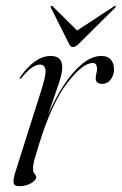

<svg xmlns="http://www.w3.org/2000/svg" viewBox="-20 -629 416 657"><path d="M47.5 -359.5Q46 -360.5 48.5 -364.5Q99.5 -437.5 153.5 -437.5Q193 -437.5 193 -399.5Q193 -377 180.8 -342.2Q168.5 -307.5 143.5 -233.5Q167.5 -290.5 197.8 -336.8Q228 -383 261 -410.2Q294 -437.5 326.5 -437.5Q349.5 -437.5 360.5 -423.5Q371.5 -409.5 370 -387.5Q368.5 -368 357.2 -355Q346 -342 330 -342Q307.5 -342 307.5 -361Q307.5 -370 309.8 -377.5Q312 -385 312 -392.5Q312 -413.5 297.5 -413.5Q262.5 -413.5 209.5 -344.2Q156.5 -275 112.5 -132Q104.5 -105 98.8 -86.2Q93 -67.5 93 -51Q93 -39.5 98.5 -34Q104 -28.5 104 -22.5Q104 -13 86.8 -2.5Q69.5 8 45.5 8Q28 8 26.5 -4Q25 -16 33 -41.5L121 -319.5Q138.5 -373.5 135.5 -390.8Q132.5 -408 116.5 -408Q105.5 -408 90.8 -398.8Q76 -389.5 53 -362Q49.5 -358 47.5 -359.5ZM250 -479.5Q238.5 -468 230 -468Q221 -468 216 -479.5L154.5 -602Q152 -606.5 154.5 -608.5Q157 -610 160.5 -607L244 -524.5L369.5 -607Q375 -610 376 -608.5Q377.5 -607 373.5 -602Z"/></svg>

Font: Fraunces 144pt Light
Style: Italic
Weight: 300
Italic angle: -16°
Version: Version 1.000;[0bf87f6ff]